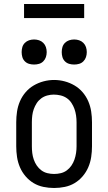

<svg xmlns="http://www.w3.org/2000/svg" viewBox="-20 -930 540 958"><path d="M250 8Q223 8 196.5 2.5Q170 -3 147.5 -16.5Q125 -30 107.5 -50.5Q90 -71 79.5 -95.5Q69 -120 65 -146.5Q61 -173 61 -200V-320Q61 -347 65 -373.5Q69 -400 79.5 -424.5Q90 -449 107.5 -469.5Q125 -490 148 -503.5Q171 -517 197 -524Q223 -531 250 -531Q277 -531 303 -524Q329 -517 352 -503.5Q375 -490 392.5 -469.5Q410 -449 420.5 -424.5Q431 -400 435 -373.5Q439 -347 439 -320V-200Q439 -173 435 -146.5Q431 -120 420.5 -95.5Q410 -71 392.5 -50.5Q375 -30 352.5 -16.5Q330 -3 303.5 2.5Q277 8 250 8ZM250 -62Q267 -62 283.5 -66Q300 -70 313.5 -80Q327 -90 336.5 -104Q346 -118 351.5 -134Q357 -150 359.5 -166.5Q362 -183 362 -200V-320Q362 -337 359.5 -354Q357 -371 351.5 -386.5Q346 -402 336.5 -416.5Q327 -431 313 -440.5Q299 -450 282 -454Q265 -458 248 -458Q232 -458 215.5 -453.5Q199 -449 185.5 -439Q172 -429 163 -415Q154 -401 148.5 -385.5Q143 -370 141 -353.5Q139 -337 139 -320V-200Q139 -183 141 -166.5Q143 -150 148.5 -134Q154 -118 163.5 -104Q173 -90 186.5 -80Q200 -70 216.5 -66Q233 -62 250 -62ZM350 -608Q337 -608 325 -611.5Q313 -615 304 -624Q295 -633 291.5 -645Q288 -657 288 -670Q288 -683 291.5 -695Q295 -707 304 -716Q313 -725 325 -729Q337 -733 350 -733Q363 -733 375 -729Q387 -725 396 -716Q405 -707 409 -695Q413 -683 413 -670Q413 -657 409 -645Q405 -633 396 -624Q387 -615 375 -611.5Q363 -608 350 -608ZM150 -608Q137 -608 125 -611.5Q113 -615 104 -624Q95 -633 91.5 -645Q88 -657 88 -670Q88 -683 91.5 -695Q95 -707 104 -716Q113 -725 125 -729Q137 -733 150 -733Q163 -733 175 -729Q187 -725 196 -716Q205 -707 209 -695Q213 -683 213 -670Q213 -657 209 -645Q205 -633 196 -624Q187 -615 175 -611.5Q163 -608 150 -608ZM100 -840V-910H400V-840Z"/></svg>

Font: Iosevka Slab
Style: Regular
Weight: 400
Monospace: yes
Designer: Belleve Invis
Foundry: Belleve Invis
Version: Version 11.2.4; ttfautohint (v1.8.3)